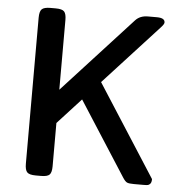

<svg xmlns="http://www.w3.org/2000/svg" viewBox="-51 -743 763 792"><g transform="rotate(5 331.0 -347.0)"><path d="M81.1 -44.9V-648.9Q81.1 -675.8 90.6 -684.8Q100.1 -693.8 126 -693.8H147.9Q174.8 -693.8 183.3 -684.3Q191.9 -674.8 191.9 -649.9V-360.8L478 -672.9Q497.1 -693.8 529.8 -693.8H566.9Q600.1 -693.8 600.1 -674.8Q600.1 -668 587.9 -654.8L360.8 -407.2L605 -26.9Q605 -13.7 600.1 -7.8Q595.2 -2 589.6 -1Q584 0 570.8 0H532.2Q512.2 0 504.2 -3.4Q496.1 -6.8 485.8 -22.9L289.1 -329.1L191.9 -223.1V-43.9Q191.9 -18.1 182.9 -9Q173.8 0 147.9 0H126Q99.1 0 90.1 -9.5Q81.1 -19 81.1 -44.9Z"/></g></svg>

Font: CMU Sans Serif Demi Condensed
Style: DemiCondensed
Weight: 600
Width: 3
Version: Version 0.7.0